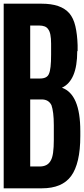

<svg xmlns="http://www.w3.org/2000/svg" viewBox="-20 -1020 457 1040"><path d="M398.4 -743.2Q398.4 -662.1 377.4 -612.8Q356.4 -563.5 315.4 -544.9Q365.2 -527.3 390.1 -468.8Q415 -410.2 415 -309.6V-283.2Q415 -208 402.3 -153.8Q389.6 -99.6 365.2 -66.4Q340.8 -33.2 301.3 -16.6Q261.7 0 207 0H0V-1000H205.1Q257.8 -1000 294.9 -987.3Q332 -974.6 355.5 -948.2Q377.9 -921.9 388.2 -878.4Q398.4 -835 400.4 -775.4V-743.2ZM143.6 -594.7H196.3Q215.8 -594.7 228 -601.1Q240.2 -607.4 245.1 -620.1Q251 -632.8 253.9 -658.7Q256.8 -684.6 256.8 -723.6V-783.2Q256.8 -812.5 252.9 -832Q249 -851.6 241.2 -861.3Q234.4 -872.1 221.7 -877Q209 -881.8 191.4 -881.8H143.6V-594.7ZM143.6 -118.2H195.3Q215.8 -118.2 231 -126Q246.1 -133.8 254.9 -150.4Q263.7 -165 267.6 -193.4Q271.5 -221.7 271.5 -261.7V-341.8Q271.5 -378.9 268.1 -406.2Q264.6 -433.6 258.8 -450.2Q251 -465.8 237.8 -473.6Q224.6 -481.4 205.1 -481.4H143.6V-118.2Z"/></svg>

Font: LCARS-Mono
Style: Regular
Weight: 400
Designer: Vernon Adams
Version: Version 1.0